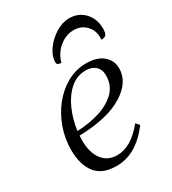

<svg xmlns="http://www.w3.org/2000/svg" viewBox="-170 -770 782 873"><g transform="rotate(-30 221.0 -333.0)"><path d="M183 12Q109 12 74.5 -32.5Q40 -77 40 -155Q40 -212 59 -266.5Q78 -321 112.5 -365Q147 -409 194 -435.5Q241 -462 296 -462Q352 -462 383.5 -435.5Q415 -409 415 -367Q415 -295 335 -245.5Q255 -196 106 -192Q105 -179 105 -167Q105 -103 133 -66Q161 -29 211 -29Q284 -29 353 -114L369 -96Q328 -42 282.5 -15Q237 12 183 12ZM278 -435Q230 -435 194.5 -403Q159 -371 137 -320.5Q115 -270 108 -215Q169 -217 223.5 -233.5Q278 -250 312.5 -283.5Q347 -317 347 -370Q347 -401 328 -418Q309 -435 278 -435ZM331 -678Q380 -678 411 -644.5Q442 -611 442 -561Q442 -537 435 -528.5Q428 -520 410 -520Q414 -563 388.5 -592Q363 -621 322 -621Q280 -621 245.5 -592Q211 -563 200 -520Q177 -520 177 -535Q177 -568 200.5 -601Q224 -634 259.5 -656Q295 -678 331 -678Z"/></g></svg>

Font: Petrona Light
Style: Italic
Weight: 300
Italic angle: -9°
Designer: Ringo R. Seeber
Foundry: Ringo R. Seeber
Version: Version 2.001; ttfautohint (v1.8.3)